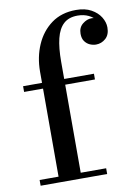

<svg xmlns="http://www.w3.org/2000/svg" viewBox="-86 -817 625 874"><g transform="rotate(-10 227.0 -380.0)"><path d="M117.5 0V-511.5Q117.5 -578.5 142 -635Q166.5 -691.5 213.2 -725.8Q260 -760 327 -760Q369 -760 397.2 -744.2Q425.5 -728.5 440 -704.8Q454.5 -681 454.5 -657Q454.5 -623.5 435 -606.2Q415.5 -589 390.5 -589Q376.5 -589 362.5 -595Q348.5 -601 338.8 -614.2Q329 -627.5 329 -649.5Q329 -678.5 349 -694.5Q369 -710.5 390 -710.5Q405 -710.5 419.8 -704Q434.5 -697.5 444 -685.5Q453.5 -673.5 453.5 -657H427.5Q427.5 -676.5 415 -694.2Q402.5 -712 380.2 -722.8Q358 -733.5 329.5 -733.5Q289 -733.5 265 -711.5Q241 -689.5 230.5 -646.5Q220 -603.5 220 -540V0ZM30 0V-26.5H337.5V0ZM30 -433.5V-460H357.5V-433.5Z"/></g></svg>

Font: Bodoni Moda 9pt Medium
Style: Regular
Weight: 500
Designer: Owen Earl
Foundry: indestructible type
Version: Version 2.005